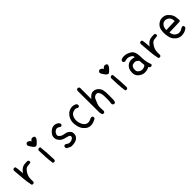

<svg xmlns="http://www.w3.org/2000/svg" viewBox="375 -2228 3750 3750"><g transform="rotate(-45 2250.0 -353.5)"><path d="M156.2 -5.9 136.7 -15.6Q111.3 -122.1 103.5 -233.4Q95.7 -344.7 85.9 -454.1Q87.9 -469.7 97.7 -481.4Q111.3 -493.2 132.8 -491.2L152.3 -481.4Q164.1 -436.5 167 -388.7Q169.9 -340.8 173.8 -293.9Q193.4 -325.2 219.7 -349.6Q246.1 -374 275.9 -386.7Q305.7 -399.4 337.9 -400.4Q370.1 -401.4 403.3 -403.3L422.9 -393.6Q434.6 -379.9 432.6 -358.4L422.9 -338.9Q386.7 -334 343.3 -329.6Q299.8 -325.2 270 -288.1Q240.2 -251 224.6 -217.8Q209 -184.6 203.1 -150.4Q197.3 -116.2 201.2 -35.2L191.4 -15.6Q177.7 -3.9 156.2 -5.9Z M751 -17.6 730.5 -27.3Q716.8 -116.2 711.9 -206.1Q707 -295.9 705.1 -385.7Q707 -401.4 716.8 -413.1Q730.5 -424.8 752.9 -422.9L772.5 -413.1Q782.2 -323.2 788.1 -231.4Q793.9 -139.6 795.9 -46.9L786.1 -27.3Q772.5 -15.6 751 -17.6ZM728.5 -485.4Q697.3 -495.1 675.8 -522.5Q654.3 -549.8 637.7 -577.1Q621.1 -604.5 619.6 -621.6Q618.2 -638.7 636.2 -656.2Q654.3 -673.8 683.6 -663.1Q712.9 -652.3 734.4 -617.2Q760.7 -661.1 795.4 -657.2Q830.1 -653.3 840.3 -639.2Q850.6 -625 842.8 -603Q835 -581.1 818.4 -560.5Q801.8 -540 774.9 -515.6Q748 -491.2 728.5 -485.4Z M1218.8 3.9Q1193.4 0 1170.9 -13.7Q1148.4 -27.3 1125 -37.1Q1113.3 -52.7 1111.3 -72.3Q1113.3 -88.9 1123 -100.6Q1136.7 -112.3 1158.2 -110.4Q1183.6 -96.7 1207 -81.5Q1230.5 -66.4 1269 -72.8Q1307.6 -79.1 1331.1 -100.6Q1354.5 -122.1 1348.6 -146.5Q1342.8 -170.9 1306.6 -179.7Q1270.5 -188.5 1221.2 -203.1Q1171.9 -217.8 1141.6 -249Q1111.3 -280.3 1100.6 -310.5Q1089.8 -340.8 1092.8 -371.1Q1095.7 -401.4 1108.4 -424.8Q1121.1 -448.2 1151.4 -477.5Q1181.6 -506.8 1216.3 -519.5Q1251 -532.2 1288.1 -526.4Q1325.2 -520.5 1354.5 -495.1Q1383.8 -469.7 1379.9 -444.3L1370.1 -424.8Q1356.4 -413.1 1335 -415Q1285.2 -452.1 1257.3 -447.8Q1229.5 -443.4 1207.5 -425.3Q1185.5 -407.2 1173.3 -373.5Q1161.1 -339.8 1182.1 -316.4Q1203.1 -293 1225.6 -281.7Q1248 -270.5 1298.3 -262.7Q1348.6 -254.9 1383.8 -226.6Q1418.9 -198.2 1424.8 -166Q1430.7 -133.8 1423.8 -102.1Q1417 -70.3 1387.7 -43Q1358.4 -15.6 1313.5 -4.9Q1268.6 5.9 1218.8 3.9Z M1748 -15.6Q1716.8 -21.5 1688.5 -37.1Q1660.2 -52.7 1625 -94.2Q1589.8 -135.7 1573.2 -205.1Q1556.6 -274.4 1562.5 -321.8Q1568.4 -369.1 1582 -400.4Q1595.7 -431.6 1625 -467.3Q1654.3 -502.9 1698.2 -521.5Q1742.2 -540 1788.6 -536.1Q1835 -532.2 1866.2 -508.8Q1883.8 -489.3 1881.8 -467.8L1872.1 -448.2Q1858.4 -436.5 1836.9 -438.5Q1801.8 -465.8 1765.1 -459Q1728.5 -452.1 1705.1 -439.5Q1681.6 -426.8 1665 -397.9Q1648.4 -369.1 1642.6 -339.8Q1636.7 -310.5 1637.7 -282.7Q1638.7 -254.9 1649.4 -215.8Q1660.2 -176.8 1684.6 -143.6Q1709 -110.4 1737.8 -100.1Q1766.6 -89.8 1793.9 -93.8Q1821.3 -97.7 1844.7 -110.8Q1868.2 -124 1897.5 -126L1917 -116.2Q1928.7 -101.6 1926.8 -80.1L1917 -60.5Q1879.9 -39.1 1838.9 -25.4Q1797.9 -11.7 1748 -15.6Z M2387.7 7.8 2368.2 -2Q2352.5 -19.5 2354.5 -43Q2364.3 -82 2364.3 -170.4Q2364.3 -258.8 2356.4 -295.9Q2348.6 -333 2326.2 -359.4Q2303.7 -385.7 2261.2 -374Q2218.8 -362.3 2201.2 -319.3Q2183.6 -276.4 2167 -238.3Q2150.4 -200.2 2146.5 -155.3L2150.4 -35.2L2140.6 -15.6Q2127 -3.9 2105.5 -5.9L2085.9 -15.6Q2072.3 -44.9 2069.3 -79.6Q2066.4 -114.3 2066.4 -677.7Q2068.4 -693.4 2078.1 -705.1Q2091.8 -716.8 2113.3 -714.8L2132.8 -705.1L2142.6 -685.5V-376Q2160.2 -397.5 2179.7 -416Q2199.2 -434.6 2230 -449.2Q2260.7 -463.9 2303.7 -455.1Q2346.7 -446.3 2381.8 -411.1Q2417 -376 2428.7 -326.2Q2440.4 -276.4 2439.5 -182.1Q2438.5 -87.9 2437.5 -57.6Q2436.5 -27.3 2422.9 -2Q2409.2 9.8 2387.7 7.8Z M2751 -17.6 2730.5 -27.3Q2716.8 -116.2 2711.9 -206.1Q2707 -295.9 2705.1 -385.7Q2707 -401.4 2716.8 -413.1Q2730.5 -424.8 2752.9 -422.9L2772.5 -413.1Q2782.2 -323.2 2788.1 -231.4Q2793.9 -139.6 2795.9 -46.9L2786.1 -27.3Q2772.5 -15.6 2751 -17.6ZM2728.5 -485.4Q2697.3 -495.1 2675.8 -522.5Q2654.3 -549.8 2637.7 -577.1Q2621.1 -604.5 2619.6 -621.6Q2618.2 -638.7 2636.2 -656.2Q2654.3 -673.8 2683.6 -663.1Q2712.9 -652.3 2734.4 -617.2Q2760.7 -661.1 2795.4 -657.2Q2830.1 -653.3 2840.3 -639.2Q2850.6 -625 2842.8 -603Q2835 -581.1 2818.4 -560.5Q2801.8 -540 2774.9 -515.6Q2748 -491.2 2728.5 -485.4Z M3415 2Q3399.4 0 3387.7 -9.8L3374 -31.2Q3340.8 -15.6 3310.5 -7.8Q3280.3 0 3243.7 -1Q3207 -2 3173.8 -18.6Q3140.6 -35.2 3112.3 -62Q3084 -88.9 3075.2 -126Q3066.4 -163.1 3070.3 -201.2Q3074.2 -239.3 3086.9 -269.5Q3099.6 -299.8 3126 -325.2Q3152.3 -350.6 3188.5 -361.3Q3224.6 -372.1 3260.7 -367.2Q3296.9 -362.3 3321.3 -352.5Q3321.3 -389.6 3294.9 -408.2Q3268.6 -426.8 3237.8 -436.5Q3207 -446.3 3177.7 -438.5Q3148.4 -430.7 3123 -428.7L3099.6 -440.4Q3087.9 -454.1 3089.8 -475.6L3101.6 -497.1Q3128.9 -514.6 3163.1 -517.6Q3197.3 -520.5 3231 -514.6Q3264.6 -508.8 3315.4 -483.4Q3366.2 -458 3387.7 -408.2Q3409.2 -358.4 3410.2 -245.1Q3411.1 -131.8 3454.1 -29.3L3444.3 -9.8Q3430.7 0 3415 2ZM3319.3 -92.8 3346.7 -116.2Q3340.8 -151.4 3338.9 -179.7Q3336.9 -208 3335 -237.3Q3293 -289.1 3245.1 -287.6Q3197.3 -286.1 3176.8 -265.6Q3156.2 -245.1 3150.4 -216.8Q3144.5 -188.5 3147.5 -161.1Q3150.4 -133.8 3168.9 -115.2Q3187.5 -96.7 3214.8 -85.4Q3242.2 -74.2 3270.5 -78.6Q3298.8 -83 3319.3 -92.8Z M3656.2 -5.9 3636.7 -15.6Q3611.3 -122.1 3603.5 -233.4Q3595.7 -344.7 3585.9 -454.1Q3587.9 -469.7 3597.7 -481.4Q3611.3 -493.2 3632.8 -491.2L3652.3 -481.4Q3664.1 -436.5 3667 -388.7Q3669.9 -340.8 3673.8 -293.9Q3693.4 -325.2 3719.7 -349.6Q3746.1 -374 3775.9 -386.7Q3805.7 -399.4 3837.9 -400.4Q3870.1 -401.4 3903.3 -403.3L3922.9 -393.6Q3934.6 -379.9 3932.6 -358.4L3922.9 -338.9Q3886.7 -334 3843.3 -329.6Q3799.8 -325.2 3770 -288.1Q3740.2 -251 3724.6 -217.8Q3709 -184.6 3703.1 -150.4Q3697.3 -116.2 3701.2 -35.2L3691.4 -15.6Q3677.7 -3.9 3656.2 -5.9Z M4252 -2Q4216.8 -7.8 4184.6 -22.5Q4152.3 -37.1 4117.2 -77.6Q4082 -118.2 4068.4 -182.6Q4054.7 -247.1 4056.6 -300.8Q4058.6 -354.5 4069.3 -391.6Q4080.1 -428.7 4108.4 -459Q4136.7 -489.3 4173.8 -506.8Q4210.9 -524.4 4251.5 -520.5Q4292 -516.6 4320.8 -505.9Q4349.6 -495.1 4391.1 -447.3Q4432.6 -399.4 4441.9 -339.8Q4451.2 -280.3 4451.2 -255.9Q4451.2 -231.4 4437 -227.1Q4422.9 -222.7 4140.6 -215.8Q4146.5 -184.6 4156.2 -159.2Q4166 -133.8 4186.5 -115.2Q4207 -96.7 4231 -86.4Q4254.9 -76.2 4286.1 -78.1Q4317.4 -80.1 4344.7 -98.1Q4372.1 -116.2 4403.3 -124L4422.9 -114.3Q4434.6 -98.6 4432.6 -76.2L4422.9 -56.6Q4377.9 -21.5 4337.9 -11.7Q4297.9 -2 4252 -2ZM4372.1 -301.8Q4370.1 -340.8 4360.8 -367.2Q4351.6 -393.6 4331.1 -412.1Q4310.5 -430.7 4281.2 -439.5Q4252 -448.2 4223.6 -442.4Q4195.3 -436.5 4173.8 -414.1Q4152.3 -391.6 4143.1 -364.3Q4133.8 -336.9 4130.9 -292Z"/></g></svg>

Font: NaikaiFont
Style: Regular
Weight: 400
Version: Version 1.67